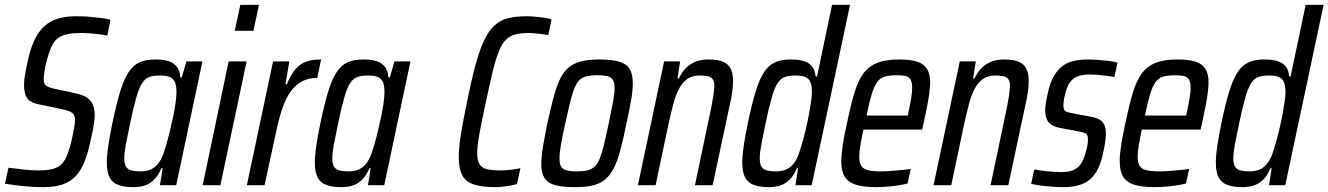

<svg xmlns="http://www.w3.org/2000/svg" viewBox="-27 -763 5473 791"><path d="M151 8Q126 8 97 6Q68 4 41 0.5Q14 -3 -7 -6L8 -72Q28 -70 50.5 -67Q73 -64 94.5 -62.5Q116 -61 132 -61Q154 -61 173 -63.5Q192 -66 208 -73.5Q224 -81 235 -97Q241 -104 248 -120.5Q255 -137 261 -158Q267 -179 271.5 -200.5Q276 -222 279 -240Q282 -258 282 -268Q282 -284 276 -292Q270 -300 257.5 -305Q245 -310 224 -314L125 -335Q95 -342 83.5 -360.5Q72 -379 72 -413Q72 -432 76 -455Q80 -478 86 -506Q97 -559 113.5 -595Q130 -631 154 -653.5Q178 -676 210.5 -686Q243 -696 287 -696Q319 -696 347 -693.5Q375 -691 397 -688Q419 -685 428 -681L415 -616Q404 -619 385 -621.5Q366 -624 344 -625.5Q322 -627 301 -627Q276 -627 256.5 -623.5Q237 -620 224 -613.5Q211 -607 202 -597Q190 -584 181.5 -562.5Q173 -541 166.5 -516.5Q160 -492 156.5 -470.5Q153 -449 153 -437Q153 -417 163 -410Q173 -403 194 -398L283 -379Q306 -374 323.5 -365.5Q341 -357 352 -339Q363 -321 363 -288Q363 -278 361.5 -264.5Q360 -251 357 -234.5Q354 -218 349 -197Q338 -141 323 -101.5Q308 -62 285.5 -38Q263 -14 230.5 -3Q198 8 151 8Z M524 8Q485 8 460.5 -1Q436 -10 424.5 -32Q413 -54 413 -94Q413 -122 419 -162.5Q425 -203 436 -256Q452 -333 467.5 -384Q483 -435 502 -464.5Q521 -494 547.5 -506Q574 -518 612 -518Q642 -518 664 -512Q686 -506 700 -490Q714 -474 716 -444H722L741 -510H807L699 0H632L643 -70H638Q624 -37 605 -20Q586 -3 565.5 2.5Q545 8 524 8ZM552 -57Q575 -57 592 -64Q609 -71 622 -86Q635 -101 644 -124Q650 -140 657.5 -165.5Q665 -191 672.5 -221.5Q680 -252 686.5 -283Q693 -314 696.5 -341Q700 -368 700 -385Q700 -423 685 -437.5Q670 -452 634 -452Q607 -452 589 -446Q571 -440 558.5 -420.5Q546 -401 534.5 -361.5Q523 -322 509 -255Q498 -202 491.5 -167.5Q485 -133 485 -111Q485 -88 492 -76.5Q499 -65 514 -61Q529 -57 552 -57Z M940 -636 963 -743H1040L1017 -636ZM808 0 915 -510H989L881 0Z M990 0 1098 -510H1165L1149 -416H1155Q1172 -458 1192 -480Q1212 -502 1237.5 -510Q1263 -518 1296 -518L1280 -442Q1244 -442 1217.5 -428Q1191 -414 1171.5 -387.5Q1152 -361 1138 -321.5Q1124 -282 1113 -231L1063 0Z M1381 8Q1342 8 1317.5 -1Q1293 -10 1281.5 -32Q1270 -54 1270 -94Q1270 -122 1276 -162.5Q1282 -203 1293 -256Q1309 -333 1324.5 -384Q1340 -435 1359 -464.5Q1378 -494 1404.5 -506Q1431 -518 1469 -518Q1499 -518 1521 -512Q1543 -506 1557 -490Q1571 -474 1573 -444H1579L1598 -510H1664L1556 0H1489L1500 -70H1495Q1481 -37 1462 -20Q1443 -3 1422.5 2.5Q1402 8 1381 8ZM1409 -57Q1432 -57 1449 -64Q1466 -71 1479 -86Q1492 -101 1501 -124Q1507 -140 1514.5 -165.5Q1522 -191 1529.5 -221.5Q1537 -252 1543.5 -283Q1550 -314 1553.5 -341Q1557 -368 1557 -385Q1557 -423 1542 -437.5Q1527 -452 1491 -452Q1464 -452 1446 -446Q1428 -440 1415.5 -420.5Q1403 -401 1391.5 -361.5Q1380 -322 1366 -255Q1355 -202 1348.5 -167.5Q1342 -133 1342 -111Q1342 -88 1349 -76.5Q1356 -65 1371 -61Q1386 -57 1409 -57Z M2013 8Q1960 8 1926.5 -2.5Q1893 -13 1878 -40Q1863 -67 1863 -117Q1863 -155 1872 -210.5Q1881 -266 1897 -344Q1915 -432 1931.5 -493.5Q1948 -555 1966.5 -594.5Q1985 -634 2008.5 -656.5Q2032 -679 2064.5 -687.5Q2097 -696 2142 -696Q2161 -696 2180.5 -694Q2200 -692 2217.5 -689.5Q2235 -687 2245 -682L2232 -618Q2219 -621 2205 -622.5Q2191 -624 2177.5 -625.5Q2164 -627 2153 -627Q2120 -627 2097.5 -621.5Q2075 -616 2058.5 -600.5Q2042 -585 2029 -553.5Q2016 -522 2003.5 -471Q1991 -420 1975 -344Q1958 -266 1948.5 -214Q1939 -162 1939 -132Q1939 -102 1948.5 -86.5Q1958 -71 1979 -66Q2000 -61 2033 -61Q2053 -61 2076.5 -63.5Q2100 -66 2117 -70L2103 -5Q2092 -1 2076 1.5Q2060 4 2044 6Q2028 8 2013 8Z M2340 8Q2290 8 2259.5 -0.5Q2229 -9 2216 -30Q2203 -51 2203 -89Q2203 -118 2210 -159Q2217 -200 2228 -255Q2242 -318 2254 -363.5Q2266 -409 2281 -439Q2296 -469 2317 -486Q2338 -503 2368.5 -510.5Q2399 -518 2443 -518Q2494 -518 2524 -509Q2554 -500 2567 -479Q2580 -458 2580 -419Q2580 -391 2573 -350Q2566 -309 2554 -255Q2541 -191 2529 -145.5Q2517 -100 2502 -70.5Q2487 -41 2466 -23.5Q2445 -6 2414.5 1Q2384 8 2340 8ZM2349 -57Q2376 -57 2393 -61Q2410 -65 2422.5 -76.5Q2435 -88 2444 -110Q2453 -132 2461.5 -167.5Q2470 -203 2481 -255Q2492 -308 2498.5 -343Q2505 -378 2505 -400Q2505 -423 2498 -434Q2491 -445 2475.5 -449Q2460 -453 2434 -453Q2402 -453 2382 -446.5Q2362 -440 2349.5 -419.5Q2337 -399 2326.5 -359.5Q2316 -320 2302 -255Q2290 -203 2284 -167.5Q2278 -132 2278 -110Q2278 -87 2285 -76Q2292 -65 2308 -61Q2324 -57 2349 -57Z M2601 0 2709 -510H2775L2764 -440H2770Q2781 -464 2797 -481Q2813 -498 2836.5 -508Q2860 -518 2891 -518Q2929 -518 2951 -509Q2973 -500 2983 -480.5Q2993 -461 2993 -429Q2993 -409 2989.5 -383Q2986 -357 2978 -324L2909 0H2836L2899 -300Q2907 -338 2911 -363.5Q2915 -389 2916 -406Q2916 -426 2910 -435.5Q2904 -445 2890.5 -448.5Q2877 -452 2856 -452Q2824 -452 2803.5 -437Q2783 -422 2769.5 -395.5Q2756 -369 2746.5 -332.5Q2737 -296 2727 -252L2674 0Z M3141 8Q3103 8 3078.5 -1Q3054 -10 3042.5 -32Q3031 -54 3031 -94Q3031 -122 3037 -162.5Q3043 -203 3054 -256Q3070 -333 3085.5 -384Q3101 -435 3120 -464.5Q3139 -494 3165.5 -506Q3192 -518 3230 -518Q3262 -518 3284 -511.5Q3306 -505 3318.5 -489.5Q3331 -474 3333 -448H3339L3401 -743H3475L3317 0H3250L3261 -70H3256Q3242 -37 3223 -20Q3204 -3 3183 2.5Q3162 8 3141 8ZM3170 -57Q3193 -57 3210 -64Q3227 -71 3240 -86Q3253 -101 3262 -124Q3268 -140 3275.5 -165.5Q3283 -191 3290.5 -221.5Q3298 -252 3304 -283Q3310 -314 3314 -341Q3318 -368 3318 -385Q3318 -423 3303 -437.5Q3288 -452 3252 -452Q3225 -452 3207 -446Q3189 -440 3176.5 -420.5Q3164 -401 3152.5 -361.5Q3141 -322 3127 -255Q3116 -202 3109.5 -167.5Q3103 -133 3103 -111Q3103 -88 3110 -76.5Q3117 -65 3132 -61Q3147 -57 3170 -57Z M3581 8Q3529 8 3497.5 -2.5Q3466 -13 3452.5 -36Q3439 -59 3439 -98Q3439 -127 3445 -165.5Q3451 -204 3462 -254Q3477 -326 3491.5 -376Q3506 -426 3528 -457.5Q3550 -489 3585.5 -503.5Q3621 -518 3678 -518Q3725 -518 3752.5 -508.5Q3780 -499 3792.5 -478.5Q3805 -458 3805 -424Q3805 -405 3801.5 -379Q3798 -353 3792 -322Q3786 -291 3778 -255L3772 -229H3530Q3522 -191 3517.5 -163.5Q3513 -136 3513 -116Q3513 -92 3521.5 -79Q3530 -66 3550.5 -61.5Q3571 -57 3604 -57Q3620 -57 3640.5 -58.5Q3661 -60 3683 -62Q3705 -64 3725 -67L3712 -7Q3697 -3 3675 0.5Q3653 4 3628.5 6Q3604 8 3581 8ZM3543 -287H3713L3716 -303Q3722 -330 3726.5 -356.5Q3731 -383 3731 -402Q3731 -424 3724 -435.5Q3717 -447 3703 -450Q3689 -453 3667 -453Q3637 -453 3618 -447.5Q3599 -442 3586.5 -424.5Q3574 -407 3564 -374.5Q3554 -342 3543 -287Z M3819 0 3927 -510H3993L3982 -440H3988Q3999 -464 4015 -481Q4031 -498 4054.5 -508Q4078 -518 4109 -518Q4147 -518 4169 -509Q4191 -500 4201 -480.5Q4211 -461 4211 -429Q4211 -409 4207.5 -383Q4204 -357 4196 -324L4127 0H4054L4117 -300Q4125 -338 4129 -363.5Q4133 -389 4134 -406Q4134 -426 4128 -435.5Q4122 -445 4108.5 -448.5Q4095 -452 4074 -452Q4042 -452 4021.5 -437Q4001 -422 3987.5 -395.5Q3974 -369 3964.5 -332.5Q3955 -296 3945 -252L3892 0Z M4354 8Q4331 8 4306 6Q4281 4 4259 1Q4237 -2 4221 -5L4234 -65Q4243 -63 4256.5 -61Q4270 -59 4285 -57.5Q4300 -56 4315.5 -55Q4331 -54 4346 -54Q4378 -54 4397.5 -63.5Q4417 -73 4428.5 -91.5Q4440 -110 4446 -137Q4450 -149 4452.5 -162.5Q4455 -176 4455 -189Q4455 -209 4446 -213.5Q4437 -218 4419 -221L4335 -237Q4307 -243 4293 -259.5Q4279 -276 4279 -309Q4279 -320 4281.5 -337Q4284 -354 4288 -371Q4297 -417 4312.5 -445.5Q4328 -474 4349 -490Q4370 -506 4397 -512Q4424 -518 4456 -518Q4478 -518 4500.5 -516Q4523 -514 4543.5 -511.5Q4564 -509 4577 -505L4564 -445Q4552 -448 4534 -450.5Q4516 -453 4497 -454.5Q4478 -456 4459 -456Q4436 -456 4417 -450Q4398 -444 4384.5 -428.5Q4371 -413 4363 -382Q4359 -368 4356.5 -354.5Q4354 -341 4354 -328Q4354 -311 4362 -305.5Q4370 -300 4388 -297L4467 -282Q4486 -279 4500 -272Q4514 -265 4521.5 -251Q4529 -237 4529 -210Q4529 -200 4526.5 -180.5Q4524 -161 4519 -140Q4511 -98 4497 -69Q4483 -40 4463 -23.5Q4443 -7 4416 0.5Q4389 8 4354 8Z M4728 8Q4676 8 4644.5 -2.5Q4613 -13 4599.5 -36Q4586 -59 4586 -98Q4586 -127 4592 -165.5Q4598 -204 4609 -254Q4624 -326 4638.5 -376Q4653 -426 4675 -457.5Q4697 -489 4732.5 -503.5Q4768 -518 4825 -518Q4872 -518 4899.5 -508.5Q4927 -499 4939.5 -478.5Q4952 -458 4952 -424Q4952 -405 4948.5 -379Q4945 -353 4939 -322Q4933 -291 4925 -255L4919 -229H4677Q4669 -191 4664.5 -163.5Q4660 -136 4660 -116Q4660 -92 4668.5 -79Q4677 -66 4697.5 -61.5Q4718 -57 4751 -57Q4767 -57 4787.5 -58.5Q4808 -60 4830 -62Q4852 -64 4872 -67L4859 -7Q4844 -3 4822 0.5Q4800 4 4775.5 6Q4751 8 4728 8ZM4690 -287H4860L4863 -303Q4869 -330 4873.5 -356.5Q4878 -383 4878 -402Q4878 -424 4871 -435.5Q4864 -447 4850 -450Q4836 -453 4814 -453Q4784 -453 4765 -447.5Q4746 -442 4733.5 -424.5Q4721 -407 4711 -374.5Q4701 -342 4690 -287Z M5092 8Q5054 8 5029.5 -1Q5005 -10 4993.5 -32Q4982 -54 4982 -94Q4982 -122 4988 -162.5Q4994 -203 5005 -256Q5021 -333 5036.5 -384Q5052 -435 5071 -464.5Q5090 -494 5116.5 -506Q5143 -518 5181 -518Q5213 -518 5235 -511.5Q5257 -505 5269.5 -489.5Q5282 -474 5284 -448H5290L5352 -743H5426L5268 0H5201L5212 -70H5207Q5193 -37 5174 -20Q5155 -3 5134 2.5Q5113 8 5092 8ZM5121 -57Q5144 -57 5161 -64Q5178 -71 5191 -86Q5204 -101 5213 -124Q5219 -140 5226.5 -165.5Q5234 -191 5241.5 -221.5Q5249 -252 5255 -283Q5261 -314 5265 -341Q5269 -368 5269 -385Q5269 -423 5254 -437.5Q5239 -452 5203 -452Q5176 -452 5158 -446Q5140 -440 5127.5 -420.5Q5115 -401 5103.5 -361.5Q5092 -322 5078 -255Q5067 -202 5060.5 -167.5Q5054 -133 5054 -111Q5054 -88 5061 -76.5Q5068 -65 5083 -61Q5098 -57 5121 -57Z"/></svg>

Font: Saira Condensed
Style: Italic
Weight: 400
Width: 3
Italic angle: -12°
Designer: Hector Gatti with collaboration of the Omnibus-Type team
Foundry: Omnibus-Type
Version: Version 1.100